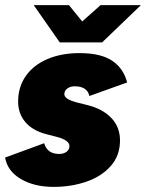

<svg xmlns="http://www.w3.org/2000/svg" viewBox="-20 -720 572 752"><path d="M0 -103 153 -159Q165 -117 212 -117Q229 -117 240.5 -125.5Q252 -134 252 -148Q252 -171 202 -184L163 -194Q108 -208 79.5 -241.5Q51 -275 51 -322Q51 -380 81.5 -423Q112 -466 166.5 -489Q221 -512 291 -512Q375 -512 419.5 -482Q464 -452 478 -397L330 -344Q322 -382 272 -382Q256 -382 244 -373.5Q232 -365 232 -351Q232 -331 284 -318L324 -308Q383 -293 416.5 -257.5Q450 -222 450 -170Q450 -111 414 -70Q378 -29 318.5 -8.5Q259 12 190 12Q114 12 61.5 -19Q9 -50 0 -103ZM112 -700H250L302 -636L374 -700H532L380 -554H214Z"/></svg>

Font: Oak Sans Black
Style: Italic
Weight: 900
Italic angle: -9.5°
Foundry: Erik Kennedy, Walven
Version: Version 1.000